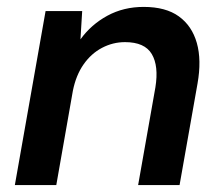

<svg xmlns="http://www.w3.org/2000/svg" viewBox="-20 -536 645 556"><path d="M23 0 112 -504H218L213 -422Q244 -465 291 -490.5Q338 -516 396 -516Q460 -516 498 -488.5Q536 -461 550 -411.5Q564 -362 552 -294L500 0H380L430 -283Q440 -345 419.5 -379.5Q399 -414 342 -414Q307 -414 275.5 -397.5Q244 -381 222 -349.5Q200 -318 191 -273L143 0Z"/></svg>

Font: DM Sans SemiBold
Style: Italic
Weight: 600
Italic angle: -10°
Designer: Colophon Foundry, Jonny Pinhorn
Foundry: Colophon Foundry
Version: Version 4.004;gftools[0.9.30]